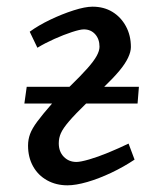

<svg xmlns="http://www.w3.org/2000/svg" viewBox="-20 -541 483 575"><path d="M392 -231H238Q205 -199 187 -178Q169 -157 162.5 -142.5Q156 -128 156 -112Q156 -87 171 -71.5Q186 -56 209 -56Q221 -56 247 -63.5Q273 -71 304.5 -84Q336 -97 365 -111L383 -63Q350 -41 313 -23.5Q276 -6 241.5 4Q207 14 182 14Q148 14 121 -1Q94 -16 79 -43Q64 -70 64 -105Q64 -123 70 -139.5Q76 -156 92 -177.5Q108 -199 136 -231H53L60 -281H188Q222 -314 241.5 -336Q261 -358 269.5 -373.5Q278 -389 278 -401Q278 -424 265 -438.5Q252 -453 231 -453Q220 -453 195.5 -445Q171 -437 143 -424.5Q115 -412 92 -398L69 -446Q95 -465 130.5 -482Q166 -499 200.5 -510Q235 -521 257 -521Q291 -521 316.5 -505.5Q342 -490 357 -462.5Q372 -435 372 -400Q372 -386 363.5 -368Q355 -350 337.5 -329Q320 -308 292 -281H396Z"/></svg>

Font: Literata
Style: Italic
Weight: 400
Italic angle: -2°
Designer: Latin by Veronika Burian and Jose Scaglione. Greek by Irene Vlachou. Cyrillic by Vera Evstafieva
Foundry: TypeTogether
Version: Version 3.103;gftools[0.9.29]